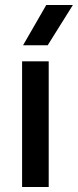

<svg xmlns="http://www.w3.org/2000/svg" viewBox="-20 -744 310 764"><path d="M67.9 0V-500H173.8V0ZM71.8 -564 164.1 -724.1H270L169.9 -564Z"/></svg>

Font: TASA Orbiter Text Medium
Style: Regular
Weight: 500
Designer: Weizhong Zhang
Version: Version 1.000;Glyphs 3.1.2 (3151)